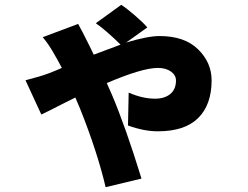

<svg xmlns="http://www.w3.org/2000/svg" viewBox="-20 -695 1040 805"><path d="M597.7 -580.1 508.8 -516.6Q599.6 -543.9 648.4 -543.9Q753.9 -543.9 810.5 -488.3Q867.2 -432.6 867.2 -358.4Q867.2 -255.9 811 -200.2Q754.9 -144.5 641.6 -144.5Q583 -144.5 516.6 -168.9L519.5 -306.6Q578.1 -281.2 629.9 -281.2Q669.9 -281.2 693.8 -300.8Q717.8 -320.3 717.8 -357.4Q717.8 -379.9 696.8 -395Q675.8 -410.2 641.6 -410.2Q576.2 -410.2 427.7 -346.7Q447.3 -302.7 449.2 -297.9Q505.9 -165 573.2 53.7L422.9 89.8Q387.7 -59.6 315.4 -240.2Q313.5 -244.1 306.6 -260.7Q299.8 -277.3 295.9 -286.1Q269.5 -273.4 237.3 -256.8Q205.1 -240.2 184.6 -230Q164.1 -219.7 153.3 -214.8L86.9 -358.4Q151.4 -375 184.6 -387.7Q217.8 -400.4 239.3 -410.2Q219.7 -447.3 210.9 -461.9Q186.5 -506.8 159.2 -539.1L307.6 -594.7Q331.1 -551.8 340.8 -531.2Q356.4 -501 373 -465.8Q483.4 -506.8 485.4 -507.8Q429.7 -563.5 381.8 -597.7L488.3 -674.8Q509.8 -661.1 544.9 -630.9Q580.1 -600.6 597.7 -580.1Z"/></svg>

Font: GenEi Gothic M Heavy
Style: Regular
Weight: 800
Designer: o_tamon (Modified); [Source Han Sans]
Ryoko NISHIZUKA  (kana & ideographs); Paul D. Hunt (Latin, Greek & Cyrillic); Wenl
Version: Version 1.1a;Original Version 1.004